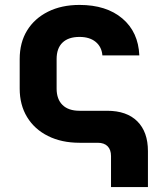

<svg xmlns="http://www.w3.org/2000/svg" viewBox="-20 -580 640 780"><path d="M431 180V54Q431 28 417 14Q403 0 377 0H303Q230 0 175 -27.5Q120 -55 90 -104.5Q60 -154 60 -220V-340Q60 -407 90 -456Q120 -505 175 -532.5Q230 -560 303 -560Q412 -560 477 -505Q542 -450 546 -355H396Q393 -390 368.5 -410Q344 -430 303 -430Q258 -430 234 -407Q210 -384 210 -340V-220Q210 -177 234 -153.5Q258 -130 303 -130H415Q495 -130 538 -87Q581 -44 581 34V180Z"/></svg>

Font: NKDuy Mono ExtraBold
Style: Regular
Weight: 800
Monospace: yes
Designer: NKDuy
Foundry: NKDuy
Version: Version 2.251; ttfautohint (v1.8.4.7-5d5b)